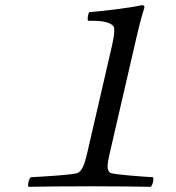

<svg xmlns="http://www.w3.org/2000/svg" viewBox="-20 -718 680 740"><path d="M316.3 -129C305.4 -81.7 297.5 -63 281 -52C268.2 -44 125.1 -36.3 98.6 -35C91.2 -29 85.4 -4 90 2C132.3 1 236.9 0 330.5 0C420.6 0 518.3 1 561 2C568.4 -4 574.2 -29 569.6 -35C544.9 -36.2 414.4 -45 405 -52C391.3 -62 392 -80 403.3 -129L508.1 -583C523.1 -648 536.3 -688 536.3 -688C538 -695 534.6 -698 525.6 -698C486.3 -688 364.1 -674 323.4 -671C319.6 -663 315.2 -644 319.8 -638C360.3 -638 397.4 -637.3 415.8 -618.5C424.2 -609.9 420.3 -579.7 410.7 -538Z"/></svg>

Font: Linux Libertine Mono O
Style: Mono Oblique
Weight: 400
Italic angle: -13°
Designer: Philipp H. Poll
Foundry: Philipp H. Poll
Version: Version 5.1.7